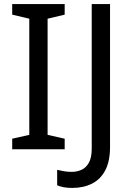

<svg xmlns="http://www.w3.org/2000/svg" viewBox="-20 -800 652 944"><path d="M298 -66H40V-118L124 -137V-708L40 -728V-780H298V-728L214 -708V-137L298 -118ZM335 124Q311 124 293 120.5Q275 117 261 111V35Q277 39 295 42Q313 45 333 45Q358 45 380.5 35Q403 25 417 0Q431 -25 431 -70V-780H521V-77Q521 -8 498 36.5Q475 81 433 102.5Q391 124 335 124Z"/></svg>

Font: Noto Sans Malayalam UI
Style: Regular
Weight: 400
Designer: Jelle Bosma - Monotype Design Team
Foundry: Monotype Imaging Inc.
Version: Version 2.104